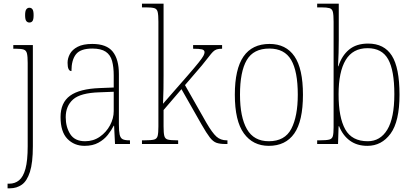

<svg xmlns="http://www.w3.org/2000/svg" viewBox="-20 -780 2242 1040"><path d="M139 -658Q129 -658 122.5 -666Q116 -674 116 -698Q116 -721 122.5 -729.5Q129 -738 139 -738Q150 -738 156 -729.5Q162 -721 162 -698Q162 -674 156 -666Q150 -658 139 -658ZM21 240V215H30Q61 215 83.5 196.5Q106 178 118 134Q130 90 130 12V-439Q130 -474 126 -490.5Q122 -507 108.5 -511.5Q95 -516 67 -516H52V-536H158V12Q158 102 142 151.5Q126 201 98 220.5Q70 240 34 240Z M438 10Q382 10 345 -28Q308 -66 308 -146Q308 -224 359.5 -261.5Q411 -299 521 -303L596 -306V-371Q596 -417 587 -450Q578 -483 552.5 -500Q527 -517 480 -517Q416 -517 391.5 -486Q367 -455 367 -395Q346 -395 346 -440Q346 -464 358.5 -487.5Q371 -511 400.5 -526.5Q430 -542 480 -542Q557 -542 590.5 -500.5Q624 -459 624 -379V-107Q624 -70 628 -51.5Q632 -33 643.5 -26.5Q655 -20 679 -20H684V0H603L598 -99H596Q584 -75 564 -49.5Q544 -24 513 -7Q482 10 438 10ZM441 -15Q486 -15 521 -39.5Q556 -64 576 -101.5Q596 -139 596 -178V-283L519 -280Q416 -277 376 -241.5Q336 -206 336 -145Q336 -92 360.5 -53.5Q385 -15 441 -15Z M749 0V-20H765Q799 -20 814.5 -24Q830 -28 834 -44Q838 -60 838 -95V-663Q838 -699 834 -715.5Q830 -732 815.5 -736Q801 -740 771 -740H749V-760H866V-374Q866 -339 865.5 -298Q865 -257 863 -218L995 -369Q1035 -415 1055 -440Q1075 -465 1081.5 -477Q1088 -489 1088 -497Q1088 -509 1074 -512.5Q1060 -516 1026 -516V-536H1183V-516Q1165 -516 1154 -512.5Q1143 -509 1133.5 -499.5Q1124 -490 1110.5 -472Q1097 -454 1073 -425L982 -319L1098 -115Q1130 -60 1152.5 -40Q1175 -20 1207 -20H1212V0H1201Q1171 0 1152.5 -6.5Q1134 -13 1116.5 -35.5Q1099 -58 1071 -107L963 -297L866 -184V-95Q866 -60 870 -44Q874 -28 889 -24Q904 -20 938 -20H945V0Z M1436 10Q1350 10 1301 -57.5Q1252 -125 1252 -267Q1252 -406 1299 -474Q1346 -542 1440 -542Q1529 -542 1575 -475Q1621 -408 1621 -267Q1621 -124 1574 -57Q1527 10 1436 10ZM1436 -15Q1523 -15 1558 -82.5Q1593 -150 1593 -267Q1593 -394 1557 -455.5Q1521 -517 1439 -517Q1353 -517 1316.5 -454.5Q1280 -392 1280 -267Q1280 -146 1317.5 -80.5Q1355 -15 1436 -15Z M1970 10Q1914 10 1875.5 -18Q1837 -46 1817 -96H1814L1811 0H1698V-20H1715Q1748 -20 1763.5 -24Q1779 -28 1783 -43Q1787 -58 1787 -91V-662Q1787 -699 1783 -715.5Q1779 -732 1764.5 -736Q1750 -740 1721 -740H1698V-760H1815V-560Q1815 -533 1814 -493.5Q1813 -454 1811 -421H1813Q1831 -478 1870.5 -511Q1910 -544 1974 -544Q2061 -544 2102.5 -478.5Q2144 -413 2144 -267Q2144 -122 2095.5 -56Q2047 10 1970 10ZM1972 -15Q2040 -15 2078 -78Q2116 -141 2116 -270Q2116 -399 2082.5 -459Q2049 -519 1971 -519Q1891 -519 1852.5 -455Q1814 -391 1814 -269Q1814 -144 1850 -79.5Q1886 -15 1972 -15Z"/></svg>

Font: Noto Serif Lao SemiCondensed Thin
Style: Regular
Weight: 100
Width: 4
Designer: Monotype Design Team
Foundry: Monotype Imaging Inc.
Version: Version 2.003; ttfautohint (v1.8.4.7-5d5b)